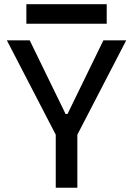

<svg xmlns="http://www.w3.org/2000/svg" viewBox="-20 -883 626 903"><path d="M242.2 0V-249.5L12.2 -693.4H119.6L288.6 -346.7H297.4L466.3 -693.4H573.7L343.8 -249.5V0ZM104 -771.5V-863.3H481.9V-771.5Z"/></svg>

Font: CaskaydiaCove NFP
Style: Regular
Weight: 400
Designer: Aaron Bell
Foundry: Saja Typeworks
Version: Version 2111.001; VTT 6.35;Nerd Fonts 3.1.1